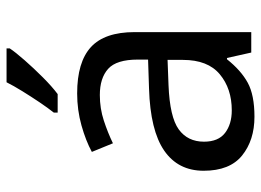

<svg xmlns="http://www.w3.org/2000/svg" viewBox="-128 -678 816 601"><g transform="rotate(-90 280.5 -378.0)"><path d="M288 -545Q386 -545 433 -502Q480 -459 480 -365V0H416L399 -76H395Q360 -32 321.5 -11Q283 10 215 10Q142 10 94 -28.5Q46 -67 46 -149Q46 -229 109 -272.5Q172 -316 303 -320L394 -323V-355Q394 -422 365 -448Q336 -474 283 -474Q241 -474 203 -461.5Q165 -449 132 -433L105 -499Q140 -518 188 -531.5Q236 -545 288 -545ZM314 -259Q214 -255 175.5 -227Q137 -199 137 -148Q137 -103 164.5 -82Q192 -61 235 -61Q303 -61 348 -98.5Q393 -136 393 -214V-262ZM429 -756Q417 -738 392 -709.5Q367 -681 338.5 -652.5Q310 -624 286 -606H228V-618Q243 -637 260.5 -663Q278 -689 295 -716.5Q312 -744 323 -766H429Z"/></g></svg>

Font: Noto Sans Linear A
Style: Regular
Weight: 400
Designer: Monotype Design Team
Foundry: Monotype Imaging Inc.
Version: Version 2.002; ttfautohint (v1.8.4.7-5d5b)